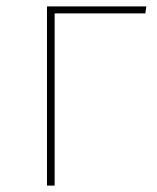

<svg xmlns="http://www.w3.org/2000/svg" viewBox="-20 -581 490 601"><path d="M151 0V-539H435L438 -561H127V0Z"/></svg>

Font: Glow Sans SC Normal Thin
Style: Regular
Weight: 100
Designer: Ryoko NISHIZUKA (kana, bopomofo & ideographs); Paul D. Hunt (Latin, Greek & Cyrillic); Sandoll Communications, Soo-young
Version: Version 0.93